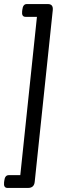

<svg xmlns="http://www.w3.org/2000/svg" viewBox="-44 -788 296 946"><path d="M192 -768Q219 -768 216 -738L127 108Q124 138 94 138H-7Q-27 138 -24 111L-23 103Q-20 75 -1 75H56L138 -705H82Q62 -705 65 -732L66 -740Q69 -768 88 -768Z"/></svg>

Font: Asap Condensed Condensed Regular
Style: Italic
Weight: 400
Width: 3
Italic angle: -6°
Designer: Pablo Cosgaya
Foundry: Omnibus-Type
Version: Version 3.001; ttfautohint (v1.8.4.7-5d5b)